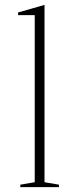

<svg xmlns="http://www.w3.org/2000/svg" viewBox="-20 -765 306 785"><path d="M162 -20 221 -10V0H63V-10L122 -20V-703H54V-714L162 -745Z"/></svg>

Font: Kalnia ExtraLight
Style: Regular
Weight: 250
Designer: Frida Medrano
Foundry: Frida Medrano
Version: Version 1.105